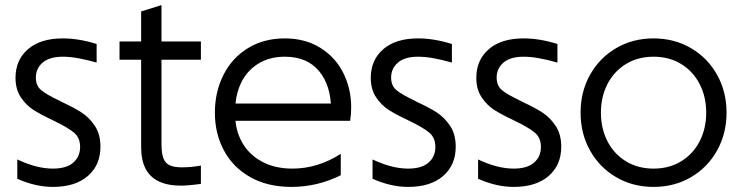

<svg xmlns="http://www.w3.org/2000/svg" viewBox="-20 -723 2913 755"><path d="M48 -20V-96Q86 -78 121 -69Q156 -60 188 -60Q241 -60 268 -83.5Q295 -107 295 -145Q295 -181 271.5 -201Q248 -221 194 -247L186 -251Q139 -273 110.5 -291.5Q82 -310 61.5 -341Q41 -372 41 -417Q41 -487 90 -529.5Q139 -572 227 -572Q290 -572 360 -550V-477Q321 -488 288 -494Q255 -500 227 -500Q175 -500 148 -477Q121 -454 121 -418Q121 -386 142 -368.5Q163 -351 214 -327L221 -323Q271 -300 301 -280.5Q331 -261 353 -228Q375 -195 375 -146Q375 -74 325.5 -31Q276 12 188 12Q120 12 48 -20Z M535 -145V-678L615 -703V-158Q615 -119 623 -99.5Q631 -80 648.5 -72.5Q666 -65 696 -65Q732 -65 770 -72V0Q721 7 691 7Q639 7 604 -10Q569 -27 552 -60.5Q535 -94 535 -145ZM450 -560H770V-488H450Z M825 -280Q825 -362 859 -429Q893 -496 955.5 -534Q1018 -572 1100 -572Q1180 -572 1239.5 -535Q1299 -498 1330 -436Q1361 -374 1361 -300Q1361 -276 1357 -248H869V-316H1306L1282 -290Q1282 -386 1235 -443Q1188 -500 1100 -500Q1039 -500 994.5 -472Q950 -444 927.5 -396Q905 -348 905 -290V-270Q905 -212 931.5 -164Q958 -116 1009 -88Q1060 -60 1130 -60Q1229 -60 1320 -118V-34Q1228 12 1126 12Q1033 12 965 -26Q897 -64 861 -130.5Q825 -197 825 -280Z M1445 -20V-96Q1483 -78 1518 -69Q1553 -60 1585 -60Q1638 -60 1665 -83.5Q1692 -107 1692 -145Q1692 -181 1668.5 -201Q1645 -221 1591 -247L1583 -251Q1536 -273 1507.5 -291.5Q1479 -310 1458.5 -341Q1438 -372 1438 -417Q1438 -487 1487 -529.5Q1536 -572 1624 -572Q1687 -572 1757 -550V-477Q1718 -488 1685 -494Q1652 -500 1624 -500Q1572 -500 1545 -477Q1518 -454 1518 -418Q1518 -386 1539 -368.5Q1560 -351 1611 -327L1618 -323Q1668 -300 1698 -280.5Q1728 -261 1750 -228Q1772 -195 1772 -146Q1772 -74 1722.5 -31Q1673 12 1585 12Q1517 12 1445 -20Z M1860 -20V-96Q1898 -78 1933 -69Q1968 -60 2000 -60Q2053 -60 2080 -83.5Q2107 -107 2107 -145Q2107 -181 2083.5 -201Q2060 -221 2006 -247L1998 -251Q1951 -273 1922.5 -291.5Q1894 -310 1873.5 -341Q1853 -372 1853 -417Q1853 -487 1902 -529.5Q1951 -572 2039 -572Q2102 -572 2172 -550V-477Q2133 -488 2100 -494Q2067 -500 2039 -500Q1987 -500 1960 -477Q1933 -454 1933 -418Q1933 -386 1954 -368.5Q1975 -351 2026 -327L2033 -323Q2083 -300 2113 -280.5Q2143 -261 2165 -228Q2187 -195 2187 -146Q2187 -74 2137.5 -31Q2088 12 2000 12Q1932 12 1860 -20Z M2837 -280Q2837 -198 2800 -131.5Q2763 -65 2697.5 -26.5Q2632 12 2550 12Q2468 12 2402.5 -26.5Q2337 -65 2300 -131.5Q2263 -198 2263 -280Q2263 -362 2300 -428.5Q2337 -495 2402.5 -533.5Q2468 -572 2550 -572Q2632 -572 2697.5 -533.5Q2763 -495 2800 -428.5Q2837 -362 2837 -280ZM2550 -60Q2612 -60 2659 -89Q2706 -118 2731.5 -168Q2757 -218 2757 -280Q2757 -342 2731.5 -392Q2706 -442 2659 -471Q2612 -500 2550 -500Q2488 -500 2441 -471Q2394 -442 2368.5 -392Q2343 -342 2343 -280Q2343 -218 2368.5 -168Q2394 -118 2441 -89Q2488 -60 2550 -60Z"/></svg>

Font: TASA Explorer VF
Style: Regular
Weight: 400
Designer: Weizhong Zhang
Foundry: Local Remote
Version: Version 1.000;Glyphs 3.2 (3192)